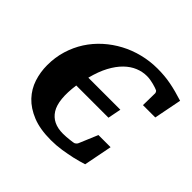

<svg xmlns="http://www.w3.org/2000/svg" viewBox="-134 -634 780 780"><g transform="rotate(45 255.5 -244.0)"><path d="M487.8 -353H417L418 -417Q418.9 -422.9 416.7 -427.2Q414.6 -431.6 412.1 -433.1Q408.2 -435.1 400.9 -437.5Q393.6 -439.9 384.5 -442.4Q375.5 -444.8 365.2 -446.5Q355 -448.2 345.2 -448.2Q319.8 -448.2 295.4 -438.2Q271 -428.2 249.5 -407.2Q228 -386.2 210.4 -353.5Q192.9 -320.8 181.2 -274.9H365.2L354 -217.8H168.9Q156.2 -125 182.6 -83Q209 -41 269 -41Q277.8 -41 287.8 -41.7Q297.9 -42.5 306.6 -43.5Q315.4 -44.4 321.8 -45.4Q328.1 -46.4 329.1 -46.9Q338.9 -51.8 341.8 -60.1L375 -139.2H444.8L420.9 -17.1Q395 -8.8 367.2 -2.4Q343.3 2.9 313.5 7.6Q283.7 12.2 252.9 12.2Q190.4 12.2 147.5 -5.1Q104.5 -22.5 77.6 -51Q50.8 -79.6 38.8 -116.5Q26.9 -153.3 26.9 -192.9Q26.9 -237.8 39.1 -277.8Q51.3 -317.9 73.2 -352.1Q95.2 -386.2 125.7 -413.6Q156.2 -440.9 192.4 -460.2Q228.5 -479.5 269.8 -489.7Q311 -500 354 -500Q375 -500 394.3 -498.3Q413.6 -496.6 432.4 -492.9Q451.2 -489.3 470.5 -484.1Q489.7 -479 511.2 -472.2Z"/></g></svg>

Font: Charis SIL
Style: Bold Italic
Weight: 700
Italic angle: -11°
Foundry: SIL International
Version: Version 4.112